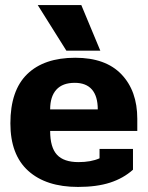

<svg xmlns="http://www.w3.org/2000/svg" viewBox="-20 -723 583 758"><path d="M129 -703H301L376 -523H242ZM21 -236Q21 -366 87.5 -430.5Q154 -495 277 -495Q397 -495 459.5 -429.5Q522 -364 522 -254V-206H178Q178 -141 205 -112Q232 -83 290 -83Q339 -83 373 -98V-135H505V-53Q467 -19 414.5 -2Q362 15 288 15Q162 15 91.5 -48.5Q21 -112 21 -236ZM366 -291Q366 -343 343 -369.5Q320 -396 275 -396Q227 -396 202.5 -369Q178 -342 178 -291Z"/></svg>

Font: Pridi SemiBold
Style: Regular
Weight: 600
Designer: Katatrad Team
Foundry: CadsonDemak
Version: Version 1.001